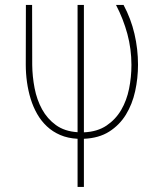

<svg xmlns="http://www.w3.org/2000/svg" viewBox="-20 -548 640 771"><path d="M316.9 -528.3V-16.6Q371.1 -19 407.7 -43.7Q444.3 -68.4 466.6 -106.4Q488.8 -144.5 498.3 -191.7Q507.8 -238.8 507.8 -287.1Q507.8 -351.1 491.5 -411.6Q475.1 -472.2 445.8 -528.3H476.1Q505.9 -472.7 520 -411.9Q534.2 -351.1 534.2 -288.1Q534.2 -233.9 522.7 -181.6Q511.2 -129.4 485.6 -87.6Q460 -45.9 418.5 -19.5Q377 6.8 316.9 9.3V202.6H291.5V9.3Q252.4 7.3 221.9 -5.9Q191.4 -19 168.5 -40.5Q145.5 -62 129.4 -90.1Q113.3 -118.2 103.3 -150.6Q93.3 -183.1 88.4 -218Q83.5 -252.9 83.5 -288.1L84 -528.3H108.9L109.4 -287.1Q109.9 -240.7 118.9 -194.1Q127.9 -147.5 148.9 -109.1Q169.9 -70.8 204.6 -45.7Q239.3 -20.5 291.5 -17.1V-528.3Z"/></svg>

Font: Roboto Mono Thin
Style: Regular
Weight: 250
Designer: Google
Version: Version 2.000985; 2015; ttfautohint (v1.3)